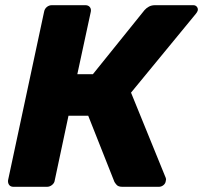

<svg xmlns="http://www.w3.org/2000/svg" viewBox="-20 -720 783 740"><path d="M725 -700Q734 -700 739 -693.5Q744 -687 742 -679Q740 -673 735 -667L485 -363L619 -34Q621 -29 619 -23Q618 -13 610 -6.5Q602 0 592 0H452Q436 0 429.5 -7.5Q423 -15 421 -19L320 -274H244L191 -25Q190 -15 181 -7.5Q172 0 161 0H32Q21 0 15.5 -7Q10 -14 11 -25L150 -675Q152 -686 160.5 -693Q169 -700 180 -700H309Q320 -700 326 -693Q332 -686 330 -675L278 -434H338L537 -681Q544 -689 554 -694.5Q564 -700 578 -700Z"/></svg>

Font: Rubik Light
Style: Bold Italic
Weight: 700
Italic angle: -12°
Version: Version 2.104